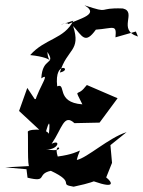

<svg xmlns="http://www.w3.org/2000/svg" viewBox="-35 -648 541 725"><path d="M69 23C147 42 101 9 157 -3C255 43 182 47 243 57C310 43 321 35 320 37C405 67 387 38 366 22L388 -33L382 -100L443 -149C376 -128 293 -51 255 -44C269 -105 290 -71 183 -57C162 -125 231 -68 140 -84C184 -81 197 -124 160 -105C200 -164 206 -220 246 -183L341 -185L409 -277L293 -327L286 -319C256 -280 244 -320 276 -254C174 -261 217 -337 181 -322C169 -426 245 -386 191 -374C218 -465 272 -454 241 -550C276 -511 286 -479 327 -536C394 -541 406 -558 401 -507L478 -529L486 -510C406 -535 484 -603 429 -616C327 -620 387 -594 284 -628C342 -594 268 -579 223 -557C221 -569 151 -539 242 -570C208 -500 134 -503 79 -440C186 -429 146 -397 144 -452C177 -400 125 -435 121 -352C164 -382 92 -291 94 -241C158 -245 133 -276 96 -274L68 -316L37 -229L135 -138C153 -206 155 -188 148 -124C171 -165 76 -163 70 -151C72 -133 68 -12 76 -21L-15 -16L65 -9Z"/></svg>

Font: Charger Distortion
Style: 2It
Weight: 400
Designer: Jasper
Foundry: Cannot Into Space Fonts
Version: Version 0.98